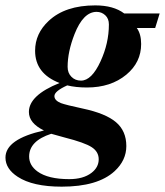

<svg xmlns="http://www.w3.org/2000/svg" viewBox="-72 -473 609 709"><path d="M517.6 -423.3 501 -369.6H433.1Q449.2 -347.7 449.2 -310.5Q449.2 -242.7 394.5 -197.3Q337.4 -149.9 249 -149.9Q208 -149.9 176.3 -157.7Q128.9 -136.2 128.9 -118.2Q128.9 -102.1 152.8 -92.3Q171.4 -85.4 232.9 -72.3Q318.4 -54.2 356.4 -21.7Q394.5 10.7 394.5 66.4Q394.5 119.1 351.1 159.2Q289.1 216.3 155.8 216.3Q48.8 216.3 -6.8 179.7Q-51.8 150.4 -51.8 108.9Q-51.8 40.5 90.3 8.8Q34.7 -18.1 34.7 -59.6Q34.7 -121.1 147.9 -166.5Q57.6 -201.2 57.6 -285.6Q57.6 -349.1 107.9 -396Q168.9 -453.1 279.8 -453.1Q347.2 -453.1 386.7 -423.3ZM330.1 -382.8Q330.1 -404.3 316.7 -416.7Q303.2 -429.2 284.7 -429.2Q235.4 -429.2 203.1 -346.7Q177.7 -281.7 177.7 -226.1Q177.7 -203.6 191.7 -189.5Q205.6 -175.3 227.1 -175.3Q266.6 -175.3 299.3 -246.6Q330.1 -313.5 330.1 -382.8ZM292.5 115.2Q292.5 87.4 266.8 70.6Q241.2 53.7 166.5 34.7Q148.9 30.3 117.2 21Q35.6 47.4 35.6 105Q35.6 137.7 66.4 160.2Q105.5 188.5 183.6 188.5Q235.4 188.5 265.6 165.5Q292.5 145 292.5 115.2Z"/></svg>

Font: Dai Banna SIL Book
Style: BoldOblique
Weight: 700
Italic angle: -11°
Designer: Victor Gaultney
Foundry: SIL International
Version: Version 2.000